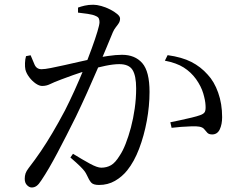

<svg xmlns="http://www.w3.org/2000/svg" viewBox="-20 -782 1040 822"><path d="M292.5 -123.6Q332.7 -98.9 364.5 -81.5Q396.4 -64.1 413.4 -64.1Q436.8 -64.1 455.3 -74.7Q473.7 -85.2 492.6 -116.2Q505.7 -135.3 517.9 -166.4Q530.2 -197.6 540.5 -236.1Q550.7 -274.6 556.8 -317.6Q562.9 -360.6 562.9 -403.5Q562.9 -457.8 547.4 -482.6Q532 -507.4 490.5 -507.4Q466.3 -507.4 431.9 -500.4Q397.6 -493.4 361.1 -482.5Q324.6 -471.7 293 -460.5Q261.5 -449.4 242.4 -441.9Q209.5 -429.5 194 -421.7Q178.5 -414 160.4 -414Q147.8 -414 132.2 -424.9Q116.7 -435.9 104.8 -452Q92.8 -468.1 88.8 -484Q86.4 -495.6 87 -511.8Q87.5 -528 91.4 -541.6L111.1 -545.4Q119.4 -524.9 128 -505.3Q136.7 -485.7 157.8 -485.7Q171.7 -485.7 197.9 -490.9Q224.1 -496.1 256.5 -503.3Q288.8 -510.5 322.3 -518.2Q355.7 -526 384.7 -532Q405.9 -537 441.2 -542.2Q476.5 -547.4 502.3 -547.4Q558 -547.4 589.1 -511.8Q620.2 -476.2 620.2 -388.4Q620.2 -328.1 608.5 -264.6Q596.8 -201 575.7 -145.5Q554.6 -89.9 524.6 -52.6Q502.8 -25.3 472.3 -7.7Q441.8 9.9 403.8 9.9Q379.2 9.9 370.2 -0.6Q361.2 -11.1 351.4 -33.2Q347.8 -41 342.2 -48.8Q336.6 -56.6 322.9 -70.2Q309.1 -83.8 281.4 -107.7ZM314 -728V-749.5Q326.3 -754.1 342.6 -757.9Q358.9 -761.7 379.3 -761.7Q394.2 -761.7 413.7 -756.3Q433.3 -750.9 451.5 -741.5Q469.7 -732.2 481.8 -722Q494 -711.9 494 -702.4Q494 -691.4 488.5 -682.8Q483.1 -674.3 475.9 -665.5Q468.8 -656.7 463.2 -644.1Q452.6 -618.9 435.7 -577.8Q418.8 -536.7 397.3 -486.6Q375.8 -436.4 352.1 -383.8Q328.4 -331.2 304.9 -282.4Q284.3 -240.9 264.4 -201.9Q244.6 -163 226 -128Q207.5 -93 190.3 -63.4Q173.1 -33.8 157.1 -10.1Q146 7.4 136.6 14Q127.3 20.7 115.7 20.7Q105.5 20.7 95.7 10.8Q85.9 1 85.9 -16.4Q85.9 -29.2 89.3 -39.3Q92.7 -49.5 102.4 -62.2Q130.2 -98.1 154.7 -134.2Q179.2 -170.3 204.5 -213.1Q229.8 -255.8 258.2 -309.3Q277.8 -347.9 298.7 -393.8Q319.5 -439.7 338.8 -486.9Q358 -534.1 373 -575.4Q388.1 -616.7 397 -646.6Q406 -676.5 406 -686.9Q406 -695.6 403.3 -702.4Q400.6 -709.2 390.2 -713.4Q378.8 -719.3 355.4 -722.7Q332.1 -726.1 314 -728ZM685.9 -522.2 697.6 -545.9Q758.8 -537.4 799 -516.9Q839.3 -496.4 869.2 -462.5Q897.1 -433 914 -385.4Q931 -337.8 931 -280.4Q931 -249.7 920.9 -228.2Q910.7 -206.6 888.5 -206.4Q874.3 -206.4 867.7 -213.5Q861.2 -220.5 854.4 -228.9Q847.7 -237.4 832.9 -239.8Q822.6 -241.7 800.7 -241.2Q778.7 -240.6 755.3 -238.8Q731.8 -237 714.6 -234.8L709.3 -258.5Q727.5 -262.4 752.4 -267.6Q777.3 -272.9 800.4 -278.5Q823.6 -284.1 836.7 -288.9Q852.9 -294.5 857.2 -303.4Q861.4 -312.4 859.9 -331.8Q859.1 -351.6 850.2 -382Q841.3 -412.3 819.2 -443.5Q797.8 -473.1 766.6 -493Q735.3 -512.8 685.9 -522.2Z"/></svg>

Font: Early Summer Mincho VF
Style: Regular
Weight: 250
Designer: GuiWonder
Version: Version 1.002